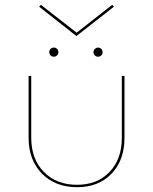

<svg xmlns="http://www.w3.org/2000/svg" viewBox="-20 -774 637 799"><path d="M298 -624 143 -746 150 -754 299 -638 447 -754 454 -746ZM204 -576Q212 -576 217.5 -570.5Q223 -565 223 -557Q223 -549 217.5 -543.5Q212 -538 204 -538Q196 -538 190.5 -543.5Q185 -549 185 -557Q185 -565 190.5 -570.5Q196 -576 204 -576ZM388 -576Q396 -576 401.5 -570.5Q407 -565 407 -557Q407 -549 401.5 -543.5Q396 -538 388 -538Q380 -538 374.5 -543.5Q369 -549 369 -557Q369 -565 375 -570.5Q381 -576 388 -576ZM498 -458V-200Q498 -107 444 -51Q390 5 301 5Q210 5 154.5 -51.5Q99 -108 99 -201V-458H110V-201Q110 -112 162.5 -58.5Q215 -5 301 -5Q385 -5 436 -58.5Q487 -112 487 -200V-458Z"/></svg>

Font: Ysabeau SC Hairline
Style: Regular
Weight: 100
Designer: Christian Thalmann (Catharsis Fonts)
Version: Version 0.003